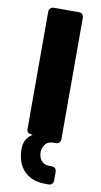

<svg xmlns="http://www.w3.org/2000/svg" viewBox="-101 -745 532 1011"><g transform="rotate(10 165.5 -239.5)"><path d="M220 221Q180 221 150.5 209Q121 197 101.5 175.5Q82 154 72.5 125Q63 96 63 62Q63 32 75 11Q87 -10 108 -21L93 -24Q86 -25 81 -31Q76 -37 76 -45V-675Q76 -686 83.5 -693Q91 -700 102 -700H236Q247 -700 254 -693Q261 -686 261 -675V-25Q261 -14 254 -7Q247 0 236 0H224Q193 0 179 19Q165 38 165 62Q165 86 179 105Q193 124 224 124H236Q247 124 254 131Q261 138 261 149V196Q261 207 254 214Q247 221 236 221Z"/></g></svg>

Font: Fz Rubik
Style: Bold
Weight: 700
Designer: Hubert and Fischer
Foundry: Hubert and Fischer
Version: Vit hóa bi FontZin.com